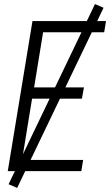

<svg xmlns="http://www.w3.org/2000/svg" viewBox="-20 -838 540 940"><path d="M18 0 139 -735H499L490 -680H191L147 -410H391L381 -355H137L88 -55H387L378 0ZM64 82 22 64 445 -818 487 -800Z"/></svg>

Font: Iosevka Term Curly Light
Style: Italic
Weight: 300
Italic angle: -9°
Designer: Belleve Invis
Foundry: Belleve Invis
Version: Version 32.3.0